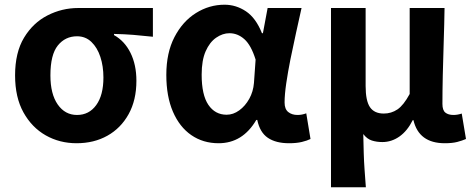

<svg xmlns="http://www.w3.org/2000/svg" viewBox="-20 -594 2010 815"><path d="M305 14Q233 14 174 -19.5Q115 -53 79.5 -117Q44 -181 44 -274Q44 -371 82 -434Q120 -497 181.5 -528.5Q243 -560 312 -560H629V-438Q583 -443 546 -446Q509 -449 464 -450V-445Q509 -420 534 -369.5Q559 -319 559 -251Q559 -169 526 -109.5Q493 -50 436 -18Q379 14 305 14ZM307 -106Q358 -106 388.5 -148Q419 -190 419 -265Q419 -313 406 -352.5Q393 -392 368 -416Q343 -440 307 -440Q257 -440 225.5 -401Q194 -362 194 -274Q194 -195 225 -150.5Q256 -106 307 -106Z M908 14Q842 14 792 -20.5Q742 -55 714 -120Q686 -185 686 -276Q686 -370 720.5 -436.5Q755 -503 811.5 -538.5Q868 -574 933 -574Q982 -574 1024 -546Q1066 -518 1092 -453H1096L1116 -560H1260Q1249 -510 1236.5 -454Q1224 -398 1213 -343Q1202 -288 1195 -240Q1188 -192 1188 -159Q1188 -131 1203.5 -118.5Q1219 -106 1243 -106Q1262 -106 1280 -113L1298 -4Q1284 3 1261.5 8.5Q1239 14 1207 14Q1151 14 1117 -9Q1083 -32 1072 -85H1068Q1010 14 908 14ZM942 -107Q970 -107 995.5 -125.5Q1021 -144 1038 -174.5Q1055 -205 1058 -242L1065 -341Q1046 -402 1017.5 -427.5Q989 -453 954 -453Q925 -453 897.5 -434Q870 -415 853 -376.5Q836 -338 836 -277Q836 -191 864.5 -149Q893 -107 942 -107Z M1385 201V-560H1532V-229Q1532 -166 1550.5 -139Q1569 -112 1609 -112Q1641 -112 1667 -129.5Q1693 -147 1719 -195V-560H1867Q1866 -492 1863.5 -417.5Q1861 -343 1859.5 -274Q1858 -205 1858 -153Q1858 -126 1870.5 -116Q1883 -106 1905 -106Q1922 -106 1940 -112L1958 -4Q1942 3 1921 8.5Q1900 14 1868 14Q1758 14 1735 -84H1732Q1709 -38 1675.5 -14.5Q1642 9 1603 9Q1579 9 1558.5 2.5Q1538 -4 1522 -25Q1523 20 1524 56Q1525 92 1527.5 126Q1530 160 1533 201Z"/></svg>

Font: Chiron Sans HK TT
Style: Bold
Weight: 700
Designer: Ryoko NISHIZUKA 西塚涼子 (kana, bopomofo & ideographs); Paul D. Hunt (Latin, Greek & Cyrillic); Sandoll Communications 산돌커뮤니
Foundry: Adobe
Version: Version 2.022;hotconv 1.0.109;makeotfexe 2.5.65596